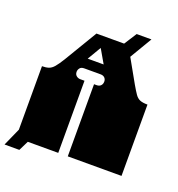

<svg xmlns="http://www.w3.org/2000/svg" viewBox="-169 -915 1018 1098"><g transform="rotate(20 340.5 -366.0)"><path d="M398 -672 475 -792H565L467 -627ZM-19 60 69 -137 129 -57 71 60ZM29 0V-135Q29 -152 29 -156.5Q29 -161 29 -163Q29 -165 29 -171V-172Q29 -179 29 -180.5Q29 -182 29 -187.5Q29 -193 29 -209V-260Q29 -277 29 -281.5Q29 -286 29 -288Q29 -290 29 -296V-297Q29 -304 29 -305.5Q29 -307 29 -312.5Q29 -318 29 -334V-434Q53 -434 69.5 -439.5Q86 -445 101 -462.5Q116 -480 137 -514L258 -716H452L564 -517Q583 -484 595.5 -466Q608 -448 624.5 -441Q641 -434 671 -434V0H344V-135Q344 -152 344 -156.5Q344 -161 344 -163Q344 -165 344 -171V-172Q344 -179 344 -180.5Q344 -182 344 -187.5Q344 -193 344 -209V-260Q344 -277 344 -281.5Q344 -286 344 -288Q344 -290 344 -296V-297Q344 -304 344 -305.5Q344 -307 344 -312.5Q344 -318 344 -334V-439H360Q376 -439 385 -448.5Q394 -458 394 -473Q394 -487 385 -496Q376 -505 360 -505H260Q242 -505 234 -494.5Q226 -484 226 -472Q226 -456 236.5 -447.5Q247 -439 260 -439H286V0ZM260 -564H357L309 -647Z"/></g></svg>

Font: Danfo
Style: Regular
Weight: 400
Designer: Seyi Olusanya, David Udoh, Eyiyemi Adegbite, Mirko Velimirović
Version: Version 1.000